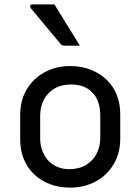

<svg xmlns="http://www.w3.org/2000/svg" viewBox="-20 -844 640 875"><path d="M300 -543Q351 -543 393 -526.5Q435 -510 465.5 -481Q496 -452 512 -412Q528 -372 528 -324V-213Q528 -147 498.5 -96.5Q469 -46 417 -17.5Q365 11 300 11Q249 11 207 -5Q165 -21 134.5 -50.5Q104 -80 88 -120Q72 -160 72 -208V-319Q72 -386 101.5 -436Q131 -486 183 -514.5Q235 -543 300 -543ZM305 -459Q259 -459 227.5 -440Q196 -421 179.5 -389Q163 -357 163 -316V-215Q163 -182 173.5 -155.5Q184 -129 202 -110Q219 -93 242.5 -83Q266 -73 295 -73Q341 -73 372.5 -92.5Q404 -112 420.5 -144Q437 -176 437 -216V-317Q437 -352 427.5 -379Q418 -406 399 -424Q383 -441 359 -450Q335 -459 305 -459ZM228 -824Q248 -792 267 -760.5Q286 -729 306 -697.5Q326 -666 344 -636H273Q267 -636 262.5 -638.5Q258 -641 256 -644Q228 -678 206.5 -703Q185 -728 165 -753Q145 -778 120 -807Q116 -812 118 -818Q120 -824 127 -824Z"/></svg>

Font: Code D OnePiece
Style: Regular
Weight: 400
Version: Version 1.085; ttfautohint (v1.8.4.7-5d5b);Nerd Fonts 3.0.2